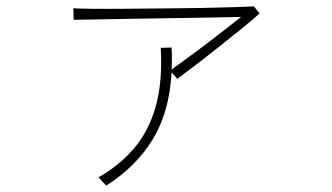

<svg xmlns="http://www.w3.org/2000/svg" viewBox="-20 -525 1040 602"><path d="M794 -483Q777 -467 743 -439.5Q709 -412 669.5 -380.5Q630 -349 594 -321.5Q558 -294 536 -278L518 -298Q511 -173 458.5 -87.5Q406 -2 313 57L289 31Q354 -6 400 -59.5Q446 -113 468 -190.5Q490 -268 484 -375L518 -376Q520 -340 518 -307Q536 -320 563.5 -340Q591 -360 622 -383.5Q653 -407 683 -430.5Q713 -454 736 -472Q698 -471 640 -470Q582 -469 516 -468Q450 -467 387.5 -466Q325 -465 278 -464Q231 -463 211 -463L210 -499Q225 -498 267 -497.5Q309 -497 366.5 -497.5Q424 -498 487 -498.5Q550 -499 609 -500Q668 -501 712.5 -502.5Q757 -504 776 -505Z"/></svg>

Font: Zen Kaku Gothic Antique Light
Style: Regular
Weight: 300
Designer: Yoshimichi Ohira
Foundry: Positype
Version: Version 1.001